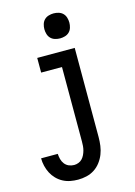

<svg xmlns="http://www.w3.org/2000/svg" viewBox="-141 -818 782 1113"><g transform="rotate(-15 250.0 -261.0)"><path d="M185 223Q161 223 138 218.5Q115 214 94.5 203Q74 192 57.5 175Q41 158 30.5 137.5Q20 117 14.5 94Q9 71 9 48H109Q110 64 114 80Q118 96 128 109Q138 122 153 128.5Q168 135 185 135Q198 135 211 130Q224 125 233 115.5Q242 106 248 93.5Q254 81 257.5 68Q261 55 262 41.5Q263 28 263 15V-432H138V-520H363V15Q363 41 359.5 67Q356 93 346.5 117Q337 141 321 162Q305 183 283.5 197Q262 211 236.5 217Q211 223 185 223ZM296 -595Q281 -595 266 -599.5Q251 -604 240.5 -614.5Q230 -625 225.5 -640Q221 -655 221 -670Q221 -685 225.5 -700Q230 -715 240.5 -725.5Q251 -736 266 -740.5Q281 -745 296 -745Q311 -745 326 -740.5Q341 -736 351.5 -725.5Q362 -715 366.5 -700Q371 -685 371 -670Q371 -655 366.5 -640Q362 -625 351.5 -614.5Q341 -604 326 -599.5Q311 -595 296 -595Z"/></g></svg>

Font: Iosevka SS18 Semibold
Style: Regular
Weight: 600
Monospace: yes
Designer: Belleve Invis
Foundry: Belleve Invis
Version: Version 25.1.1; ttfautohint (v1.8.4)